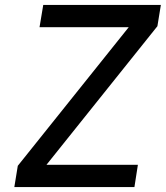

<svg xmlns="http://www.w3.org/2000/svg" viewBox="-20 -757 671 777"><path d="M52 -86 501 -647H140L155 -737H631L617 -651L168 -90H538L524 0H38Z"/></svg>

Font: Exo Medium
Style: Italic
Weight: 500
Italic angle: -9°
Designer: Natanael Gama
Foundry: Natanael Gama
Version: Version 1.500; ttfautohint (v1.6)